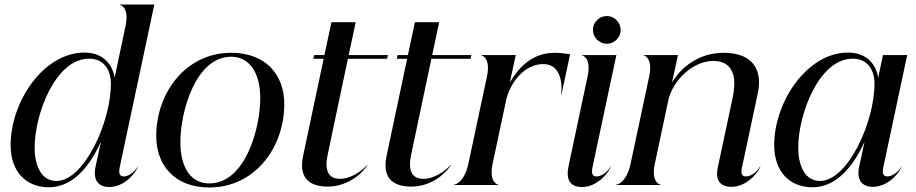

<svg xmlns="http://www.w3.org/2000/svg" viewBox="-20 -820 4062 851"><path d="M196.5 10C298.5 10 374.5 -75.5 427.5 -192L403.5 -81C391 -23 415.5 9 464 9C530 9 580 -50.5 592.5 -82.5H591.5C584.5 -69 558 -38 528 -38C509 -38 505 -53.5 511.5 -83L664 -800H510.5V-798.5C513.5 -798.5 554 -789 536.5 -705.5L488 -475.5C479 -532 439.5 -587 354 -587C173 -587 27 -369 27 -177C27 -58.5 96 10 196.5 10ZM230 -18C167 -18 134 -78 133.5 -166C133.5 -313 225 -560 375.5 -560C436 -560 471.5 -515.5 471.5 -449C471.5 -277.5 352.5 -18 230 -18Z M908 11C1107 11 1240 -163 1240 -359C1240 -486 1160.5 -586 1004.5 -586C805.5 -586 672.5 -411.5 672.5 -216.5C672.5 -90 752 11 908 11ZM907.5 -7C831.5 -7 779.5 -68.5 779.5 -191C779.5 -321.5 845.5 -568.5 1005 -568.5C1081 -568.5 1133.5 -504 1133.5 -384.5C1133.5 -251 1067.5 -7 907.5 -7Z M1432.5 -135 1522 -559.5H1695.5L1699.5 -576H1525.5L1556.5 -721.5H1449L1418 -576H1372.5L1368.5 -559.5H1414.5L1323.5 -129.5C1300 -18 1367 7 1433 7C1530 7 1593.5 -61.5 1609 -89H1607.5C1587.5 -65.5 1536.5 -26.5 1485.5 -27.5C1434 -28 1417.5 -66.5 1432.5 -135Z M1802.5 -135 1892 -559.5H2065.5L2069.5 -576H1895.5L1926.5 -721.5H1819L1788 -576H1742.5L1738.5 -559.5H1784.5L1693.5 -129.5C1670 -18 1737 7 1803 7C1900 7 1963.5 -61.5 1979 -89H1977.5C1957.5 -65.5 1906.5 -26.5 1855.5 -27.5C1804 -28 1787.5 -66.5 1802.5 -135Z M1992 0H2189V-1.5C2186.5 -1.5 2145.5 -11 2163.5 -94.5L2225 -384C2250.5 -474 2317.5 -536 2386.5 -536C2418.5 -536 2439 -523 2451 -502.5C2467.5 -477.5 2471.5 -439.5 2467 -398.5H2468L2507 -580C2496.5 -580 2473 -586 2438 -586C2338 -586 2278 -519.5 2239.5 -454L2266 -576H2112.5V-575C2115 -575 2156 -565.5 2138.5 -481.5L2056 -94.5C2038 -11 1997.5 -1.5 1992 -1.5Z M2584.5 -482 2500 -84C2487.5 -25 2506 9 2559.5 9C2625.5 9 2675.5 -50.5 2688 -82.5H2686.5C2680 -69 2653.5 -38 2623.5 -38C2604 -38 2600.5 -53.5 2607 -83L2712 -576H2558.5V-575C2561 -575 2602 -565.5 2584.5 -482ZM2669.5 -626C2703 -626 2731 -654 2731 -687.5C2731 -721 2703 -749 2669.5 -749C2636 -749 2608 -721 2608 -687.5C2608 -654 2636 -626 2669.5 -626Z M2857.5 -481.5 2775 -94.5C2757 -11 2716.5 -1.5 2711 -1.5V0H2908V-1.5C2905.5 -1.5 2864.5 -11 2882.5 -94.5L2944 -384C2970 -474 3057 -550 3142.5 -550C3191 -550 3219.5 -527 3230.5 -487C3237.5 -459 3235 -423.5 3227 -385.5L3161.5 -78C3150 -25 3168.5 8 3222 8C3287.5 8 3338 -50.5 3350.5 -82.5H3349C3342.5 -69 3316 -38 3286 -38C3266.5 -38 3263.5 -53.5 3268.5 -77L3339 -407.5C3349 -455 3344.5 -495 3327.5 -523.5C3304 -565.5 3253.5 -586 3187.5 -586C3075.5 -586 2997 -519.5 2958.5 -454L2985 -576H2831.5V-575C2834 -575 2875 -565.5 2857.5 -481.5Z M3581 10C3683 10 3759 -75.5 3812 -192L3788 -81C3775.5 -23 3800 8 3848.5 8C3914.5 8 3964.5 -50.5 3977 -82.5H3976C3969 -69 3942.5 -38 3912.5 -38C3893.5 -38 3889.5 -53.5 3896 -83L4001 -576H3893.5L3872.5 -475.5C3863.5 -532 3824 -587 3738.5 -587C3557.5 -587 3411.5 -369 3411.5 -177C3411.5 -58.5 3480.5 10 3581 10ZM3614.5 -18C3551.5 -18 3518.5 -78 3518 -166C3518 -313 3609.5 -560 3760 -560C3820.5 -560 3856 -515.5 3856 -449C3856 -277.5 3737 -18 3614.5 -18Z"/></svg>

Font: Beautique Display Thin
Style: Bold
Weight: 500
Italic angle: -12°
Designer: Nhat-Quang Ngo
Version: Version 1.100;Glyphs 3.2.3 (3260)